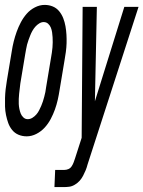

<svg xmlns="http://www.w3.org/2000/svg" viewBox="-40 -548 585 783"><path d="M69 8Q51 8 35.5 1.5Q20 -5 9.5 -18Q-1 -31 -6.5 -46.5Q-12 -62 -15.5 -79Q-19 -96 -19.5 -113.5Q-20 -131 -19.5 -148.5Q-19 -166 -17 -184Q-15 -202 -12 -219L8 -339Q11 -359 16 -379Q21 -399 28 -418.5Q35 -438 45 -457Q55 -476 69 -492Q83 -508 102.5 -518Q122 -528 142 -528Q142 -528 142 -528Q142 -528 142 -528Q160 -528 175.5 -521.5Q191 -515 201.5 -502Q212 -489 218 -473.5Q224 -458 227 -441Q230 -424 231 -406.5Q232 -389 231.5 -371.5Q231 -354 228.5 -336Q226 -318 223 -301L203 -181Q200 -161 195.5 -141Q191 -121 184 -101.5Q177 -82 167 -63Q157 -44 142.5 -28Q128 -12 108.5 -2Q89 8 69 8Q69 8 69 8Q69 8 69 8ZM182 215 185 145H222Q231 145 239 141.5Q247 138 252 130.5Q257 123 260 115Q263 107 266 98L293 14L297 -520H355L347 -135L467 -520H525L317 123Q314 135 309.5 146Q305 157 299 168.5Q293 180 285 189Q277 198 265.5 205Q254 212 242.5 213.5Q231 215 219 215ZM73 -62Q83 -62 92 -67.5Q101 -73 108 -81Q115 -89 119.5 -98Q124 -107 128 -116Q132 -125 135 -134.5Q138 -144 140.5 -153.5Q143 -163 145 -172.5Q147 -182 148 -192L168 -312Q170 -323 171.5 -333.5Q173 -344 174 -354.5Q175 -365 175 -375.5Q175 -386 174.5 -396Q174 -406 172.5 -416Q171 -426 167.5 -435Q164 -444 156.5 -451Q149 -458 138 -458Q129 -458 120 -452.5Q111 -447 104 -439Q97 -431 92 -422Q87 -413 83.5 -404Q80 -395 76.5 -385.5Q73 -376 70.5 -366.5Q68 -357 66.5 -347.5Q65 -338 63 -328L43 -208Q42 -197 40.5 -186.5Q39 -176 38 -165.5Q37 -155 36.5 -144.5Q36 -134 36.5 -124Q37 -114 39 -104Q41 -94 44.5 -85Q48 -76 55.5 -69Q63 -62 73 -62Z"/></svg>

Font: Iosevka SS04
Style: Italic
Weight: 400
Italic angle: -9°
Monospace: yes
Designer: Belleve Invis
Foundry: Belleve Invis
Version: Version 19.0.0; ttfautohint (v1.8.4)